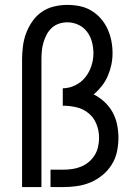

<svg xmlns="http://www.w3.org/2000/svg" viewBox="-20 -763 565 783"><path d="M236 0H186V-71H236Q255 -71 273.5 -73.5Q292 -76 309.5 -83Q327 -90 341.5 -102Q356 -114 366 -130Q376 -146 380 -164.5Q384 -183 384 -201Q384 -230 373.5 -256.5Q363 -283 341.5 -301Q320 -319 292 -325.5Q264 -332 236 -332V-403Q262 -403 286.5 -415Q311 -427 327.5 -447.5Q344 -468 352.5 -493.5Q361 -519 361 -545Q361 -569 355 -592Q349 -615 335 -633.5Q321 -652 299.5 -662Q278 -672 255 -672Q237 -672 220.5 -666.5Q204 -661 191 -649Q178 -637 170 -621.5Q162 -606 157 -589Q152 -572 150.5 -554.5Q149 -537 149 -520V0H70V-520Q70 -547 73.5 -574.5Q77 -602 86.5 -627.5Q96 -653 112 -676Q128 -699 150.5 -714.5Q173 -730 200 -736.5Q227 -743 255 -743Q280 -743 305 -738Q330 -733 352 -720Q374 -707 391 -687.5Q408 -668 418.5 -645Q429 -622 434 -597Q439 -572 439 -546Q439 -522 434 -498.5Q429 -475 419.5 -453Q410 -431 395 -412Q380 -393 362 -378Q386 -366 406 -347.5Q426 -329 439 -305.5Q452 -282 457.5 -255Q463 -228 463 -201Q463 -173 457 -144.5Q451 -116 435.5 -91.5Q420 -67 397.5 -48.5Q375 -30 348.5 -19Q322 -8 293.5 -4Q265 0 236 0Z"/></svg>

Font: Iosevka Pride
Style: Regular
Weight: 400
Monospace: yes
Designer: Belleve Invis
Foundry: Belleve Invis
Version: Version 30.3.1; ttfautohint (v1.8.4)